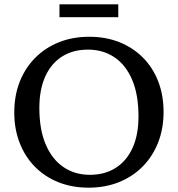

<svg xmlns="http://www.w3.org/2000/svg" viewBox="-20 -857 822 888"><path d="M393 -687Q469.5 -687 532.5 -661.8Q595.5 -636.5 641.2 -590.5Q687 -544.5 711.8 -480.5Q736.5 -416.5 736.5 -339Q736.5 -261.5 711.2 -197.5Q686 -133.5 639.8 -86.8Q593.5 -40 530 -14.5Q466.5 11 389.5 11Q313.5 11 250.2 -14.2Q187 -39.5 141.5 -85.8Q96 -132 71 -196Q46 -260 46 -337Q46 -414.5 71.2 -478.8Q96.5 -543 143 -589.8Q189.5 -636.5 253 -661.8Q316.5 -687 393 -687ZM395.5 -48.5Q465 -48.5 515.5 -80.8Q566 -113 593.2 -173.2Q620.5 -233.5 620.5 -319Q620.5 -418.5 591.5 -487.2Q562.5 -556 509.8 -591.8Q457 -627.5 387 -627.5Q317.5 -627.5 267 -595.5Q216.5 -563.5 189.2 -503Q162 -442.5 162 -357.5Q162 -258.5 191.2 -189.5Q220.5 -120.5 273.2 -84.5Q326 -48.5 395.5 -48.5ZM255 -777.5V-837H527V-777.5Z"/></svg>

Font: Newsreader 16pt Medium
Style: Regular
Weight: 500
Designer: Hugues Gentile
Foundry: Production Type
Version: Version 1.003